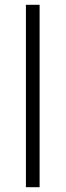

<svg xmlns="http://www.w3.org/2000/svg" viewBox="-20 -780 273 800"><path d="M145 0V-760H88V0Z"/></svg>

Font: Noto Sans Ethiopic Light
Style: Regular
Weight: 300
Designer: Monotype Design Team
Foundry: Monotype Imaging Inc.
Version: Version 2.102